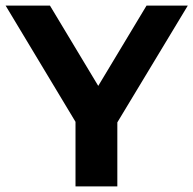

<svg xmlns="http://www.w3.org/2000/svg" viewBox="-32 -664 689 684"><path d="M386 -228V0H237V-230L-12 -644H146L318 -358L490 -644H637Z"/></svg>

Font: Montserrat Ace
Style: Bold
Weight: 700
Designer: Julieta Ulanovsky
Foundry: Julieta Ulanovsky
Version: Version 1